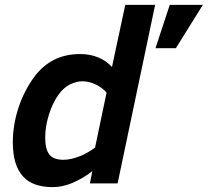

<svg xmlns="http://www.w3.org/2000/svg" viewBox="-20 -747 846 782"><path d="M32.2 -168Q32.2 -203.6 38.3 -239.7Q44.4 -275.9 55.9 -310.3Q67.4 -344.7 84 -376.7Q100.6 -408.7 121.1 -436Q154.8 -480.5 200.9 -503.7Q247.1 -526.9 306.2 -526.9Q346.7 -526.9 379.9 -513.2Q413.1 -499.5 436 -474.1L490.2 -727.1H611.8L459 0H346.2L356 -49.8Q316.4 -19.5 275.4 -2.2Q234.4 15.1 194.8 15.1Q155.8 15.1 125.5 4.9Q95.2 -5.4 74.5 -27.6Q53.7 -49.8 43 -84.5Q32.2 -119.1 32.2 -168ZM217.8 -360.8Q206.5 -345.2 196.8 -325Q187 -304.7 179.7 -281.7Q172.4 -258.8 168.2 -234.1Q164.1 -209.5 164.1 -186Q164.1 -139.6 180.9 -117.9Q197.8 -96.2 238.8 -96.2Q253.9 -96.2 271 -100.1Q288.1 -104 304.9 -110.6Q321.8 -117.2 337.6 -126.5Q353.5 -135.7 367.2 -146L414.1 -370.1Q406.2 -378.9 395.5 -387.2Q384.8 -395.5 372.1 -401.9Q359.4 -408.2 345.2 -412.1Q331.1 -416 315.9 -416Q292 -416 265.9 -403.6Q239.7 -391.1 217.8 -360.8ZM696.3 -550.8H613.3L671.4 -727.1H806.2Z"/></svg>

Font: Clear Sans
Style: Bold Italic
Weight: 700
Italic angle: -12°
Foundry: Intel Corporation
Version: Version 1.00